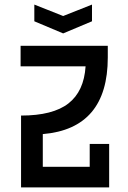

<svg xmlns="http://www.w3.org/2000/svg" viewBox="-20 -820 560 839"><path d="M256 -674 130 -727V-800L256 -750L382 -800V-727ZM372 -91V-191H457V-1H72V-315Q211 -315 279 -368Q347 -421 354 -530H70V-620H451V-569Q451 -258 167 -234V-91Z"/></svg>

Font: Gulax
Style: Regular
Weight: 400
Designer: Morgan Gilbert
Foundry: VTF
Version: Version 1.001;hotconv 1.0.109;makeotfexe 2.5.65596